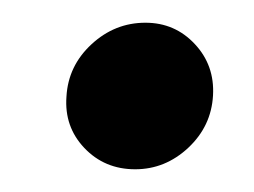

<svg xmlns="http://www.w3.org/2000/svg" viewBox="-20 -429 224 169"><path d="M99 -280Q72 -280 54.2 -298.8Q36.5 -317.5 38.5 -344Q40 -371 60.5 -390Q81 -409 108 -409Q134 -409 151.5 -390.2Q169 -371.5 167.5 -345Q166 -318 145.8 -299Q125.5 -280 99 -280Z"/></svg>

Font: Anybody Medium
Style: Italic
Weight: 500
Italic angle: -10°
Designer: Tyler Finck
Foundry: Etcetera Type Company
Version: Version 1.010; ttfautohint (v1.8.3) -l 8 -r 50 -G 200 -x 14 